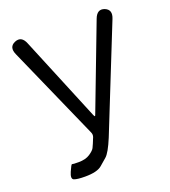

<svg xmlns="http://www.w3.org/2000/svg" viewBox="-137 -836 840 949"><g transform="rotate(-20 283.5 -361.5)"><path d="M148 13Q107 13 90.5 6.5Q74 0 89 -34Q104 -69 108 -67Q112 -65 142 -65Q179 -65 201.5 -80Q224 -95 230 -107Q240 -128 248 -149L251 -156Q256 -169 250 -182L33 -672Q13 -716 50 -732Q88 -748 106 -703L289 -260Q293 -251 295 -251Q297 -251 300 -260L468 -701Q485 -746 522 -732Q559 -717 541 -673L323 -128Q294 -58 273 -40Q255 -25 237 -9Q212 13 148 13Z"/></g></svg>

Font: Resource Han Rounded JP Normal
Style: Regular
Weight: 350
Designer: Cyano Hao (round all glyphs); Ryoko NISHIZUKA 西塚涼子 (kana, bopomofo & ideographs); Paul D. Hunt (Latin, Greek & Cyrillic)
Foundry: Cyano Hao
Version: 0.990